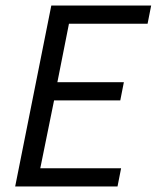

<svg xmlns="http://www.w3.org/2000/svg" viewBox="-20 -676 568 696"><path d="M35 0H406L419 -66H126L176 -312H416L429 -378H188L230 -590H515L528 -656H166Z"/></svg>

Font: Source Sans Pro
Style: Italic
Weight: 400
Italic angle: -11°
Designer: Paul D. Hunt
Foundry: Adobe Systems Incorporated
Version: Version 3.006;hotconv 1.0.111;makeotfexe 2.5.65597